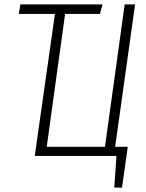

<svg xmlns="http://www.w3.org/2000/svg" viewBox="-20 -704 660 867"><path d="M590 -684 500 -41H557L531 143H496L506 0H137L228 -641H65L72 -684H443L431 -641H274L191 -41H454L543 -684Z"/></svg>

Font: Fira Sans Extra Condensed ExtraLight
Style: Italic
Weight: 275
Width: 3
Italic angle: -8°
Designer: Carrois Corporate & Edenspiekermann AG
Foundry: Carrois Corporate GbR & Edenspiekermann AG
Version: Version 4.203